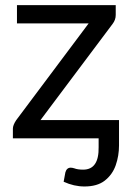

<svg xmlns="http://www.w3.org/2000/svg" viewBox="-20 -526 504 730"><path d="M301 183Q261.5 183 222 165L228.5 129.5Q233.5 111.5 249 111.5Q254.5 111.5 262.5 114Q275.5 119 296 119Q356.5 119 355 33.5V0H29V-37Q29 -50 41.5 -69L317 -437H44.5V-506.5H420V-469Q420 -450.5 408 -435L134 -69.5H432.5V27Q432.5 66.5 420 102.2Q407.5 138 378 161Q349.5 183 301 183Z"/></svg>

Font: Verano Sans
Style: Regular
Weight: 400
Designer: Lukasz Dziedzic with Adam Twardoch and Botio Nikoltchev
Foundry: tyPoland Lukasz Dziedzic
Version: Version 3.001;December 28, 2019;FontCreator 12.0.0.2547 64-b